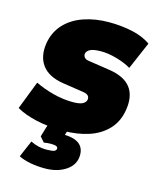

<svg xmlns="http://www.w3.org/2000/svg" viewBox="-109 -600 728 878"><g transform="rotate(15 254.5 -161.0)"><path d="M0 0ZM224 12Q152 12 95 -1Q38 -14 0 -36L52 -170Q90 -151 138 -138.5Q186 -126 232 -126Q264 -126 278.5 -134Q293 -142 295 -155Q298 -178 267 -183L168 -198Q97 -209 66.5 -250Q36 -291 46 -355Q55 -409 89.5 -446.5Q124 -484 178.5 -503Q233 -522 299 -522Q356 -522 408 -511Q460 -500 497 -474L441 -344Q413 -361 372.5 -372.5Q332 -384 299 -384Q262 -384 246 -375.5Q230 -367 228 -354Q227 -345 233 -337Q239 -329 255 -327L354 -312Q498 -291 477 -156Q468 -98 432.5 -60.5Q397 -23 343 -5.5Q289 12 224 12ZM186 200Q151 200 118.5 194Q86 188 62 176L96 97Q132 115 170 115Q197 115 207.5 111Q218 107 218 97Q218 91 210.5 87.5Q203 84 184 84Q170 84 152 87L131 63L156 -20H251L236 28Q327 31 327 99Q327 145 286.5 172.5Q246 200 186 200Z"/></g></svg>

Font: Winston Black
Style: Italic
Weight: 900
Italic angle: -9°
Designer: Original fonts by Vernon Adams / Changes by Cristiano Sobral
Foundry: VOriginal fonts by Vernon Adams / Changes by Cristiano Sobral
Version: Version 2.503;July 17, 2020;FontCreator 13.0.0.2655 64-bit